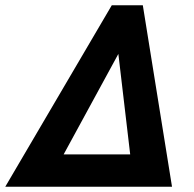

<svg xmlns="http://www.w3.org/2000/svg" viewBox="-77 -710 737 730"><path d="M-57 0 348 -690H466L577 0ZM165 -123H418L373 -505Z"/></svg>

Font: Radio Canada SemiBold
Style: Italic
Weight: 600
Italic angle: -12°
Designer: Charles Daoud, Etienne Aubert Bonn, Alexandre Saumier Demers, Jacques Le Bailly
Foundry: Radio-Canada
Version: Version 2.104; ttfautohint (v1.8.4.7-5d5b);gftools[0.9.28.de